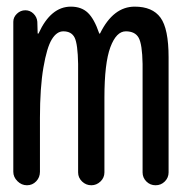

<svg xmlns="http://www.w3.org/2000/svg" viewBox="-20 -550 540 570"><path d="M19.5 -40V-485.4Q19.5 -499 30.3 -509.3Q41 -519.5 55.2 -519.5Q69.3 -519.5 79.6 -509.3Q89.8 -499 90.8 -485.4L91.8 -451.2Q91.8 -450.2 92.8 -450.2Q94.7 -450.2 94.7 -451.2Q130.9 -530.3 190.4 -530.3Q221.7 -530.3 240.7 -512.2Q259.8 -494.1 274.4 -451.2Q274.4 -450.2 275.4 -450.2Q277.3 -450.2 277.3 -451.2Q316.4 -530.3 379.9 -530.3Q432.6 -530.3 456.5 -497.6Q480.5 -464.8 480.5 -379.9V-38.1Q480.5 -22.5 469.2 -11.2Q458 0 441.9 0Q425.8 0 414.6 -11.2Q403.3 -22.5 403.3 -38.1V-360.4Q402.3 -418.9 391.6 -438Q380.9 -457 353.5 -457Q325.2 -457 307.6 -409.7Q290 -362.3 290 -259.8V-38.1Q290 -22.5 278.3 -11.2Q266.6 0 251 0Q235.4 0 223.6 -11.2Q211.9 -22.5 211.9 -38.1V-360.4Q210.9 -418.9 201.7 -438Q192.4 -457 168 -457Q148.4 -457 133.8 -433.1Q119.1 -409.2 108.9 -349.6Q98.6 -290 98.6 -200.2V-40Q98.6 -23.4 87.4 -11.7Q76.2 0 60.1 0Q43.9 0 31.7 -12.2Q19.5 -24.4 19.5 -40Z"/></svg>

Font: Rounded-X Mgen+ 1m regular
Style: Regular
Weight: 400
Designer: [Source Han Sans]
Ryoko NISHIZUKA  (kana & ideographs); Paul D. Hunt (Latin, Greek & Cyrillic); Wenlong ZHANG  (bopomofo
Version: Version 1.059.20150602